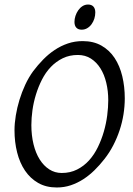

<svg xmlns="http://www.w3.org/2000/svg" viewBox="-20 -811 585 846"><path d="M457 -369.1Q457 -410.2 448.2 -446.5Q439.5 -482.9 422.4 -510Q405.3 -537.1 380.4 -553Q355.5 -568.8 323.2 -568.8Q286.1 -568.8 256.6 -554.4Q227.1 -540 204.1 -516.1Q181.2 -492.2 165 -460.4Q148.9 -428.7 138.4 -394.5Q127.9 -360.4 123 -325.4Q118.2 -290.5 118.2 -259.8Q118.2 -214.4 127.7 -175.5Q137.2 -136.7 154.8 -108.6Q172.4 -80.6 197 -64.7Q221.7 -48.8 252 -48.8Q289.6 -48.8 319.6 -64Q349.6 -79.1 372.3 -104.2Q395 -129.4 411.1 -162.4Q427.2 -195.3 437.5 -231Q447.8 -266.6 452.4 -302.5Q457 -338.4 457 -369.1ZM529.8 -377.9Q529.8 -343.3 524.2 -307.6Q518.6 -272 507.1 -237.3Q495.6 -202.6 478.8 -170.2Q461.9 -137.7 439.9 -109.9Q419.4 -83.5 396.2 -60.8Q373 -38.1 346.9 -21.2Q320.8 -4.4 291.7 5.4Q262.7 15.1 230 15.1Q183.1 15.1 148.2 -4.9Q113.3 -24.9 90.1 -59.3Q66.9 -93.8 55.4 -139.6Q43.9 -185.5 43.9 -236.8Q43.9 -267.6 49.6 -302Q55.2 -336.4 65.7 -370.8Q76.2 -405.3 91.3 -437.7Q106.4 -470.2 126 -497.1Q146.5 -524.4 170.2 -548.6Q193.8 -572.8 220.9 -590.8Q248 -608.9 278.8 -619.4Q309.6 -629.9 344.2 -629.9Q392.1 -629.9 427.2 -609.9Q462.4 -589.8 485.1 -555.4Q507.8 -521 518.8 -475.1Q529.8 -429.2 529.8 -377.9ZM399.9 -756.3Q399.9 -742.7 395.8 -729.2Q391.6 -715.8 383.8 -704.8Q376 -693.8 364.7 -687Q353.5 -680.2 339.8 -680.2Q324.7 -680.2 316.4 -689Q308.1 -697.8 308.1 -714.4Q308.1 -727.5 312.5 -741Q316.9 -754.4 324.7 -765.6Q332.5 -776.9 343.5 -783.9Q354.5 -791 368.2 -791Q383.3 -791 391.6 -782Q399.9 -772.9 399.9 -756.3Z"/></svg>

Font: Gentium Plus Afr
Style: Italic
Weight: 400
Italic angle: -8°
Designer: J. Victor Gaultney, Annie Olsen, Iska Routamaa, Becca Hirsbrunner
Foundry: SIL International
Version: Version 5.000